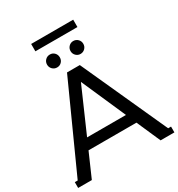

<svg xmlns="http://www.w3.org/2000/svg" viewBox="-233 -1133 1198 1289"><g transform="rotate(-30 366.0 -488.5)"><path d="M-5 9 316 -700H415L737 9H632L345 -644H385L99 9ZM134 -175 161 -255H555L584 -175ZM-7 -36H96V9H-7ZM632 -36H739V9H632ZM457 -762Q437 -762 422.5 -776.5Q408 -791 408 -812Q408 -833 422.5 -847.5Q437 -862 457 -862Q478 -862 492.5 -847.5Q507 -833 507 -812Q507 -791 492.5 -776.5Q478 -762 457 -762ZM276 -762Q255 -762 240.5 -776.5Q226 -791 226 -812Q226 -833 240.5 -847.5Q255 -862 276 -862Q297 -862 311 -847.5Q325 -833 325 -812Q325 -791 311 -776.5Q297 -762 276 -762ZM203 -929V-986H529V-929Z"/></g></svg>

Font: Montserrat Underline Thin Medium
Style: Regular
Weight: 500
Version: Version 9.000